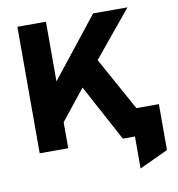

<svg xmlns="http://www.w3.org/2000/svg" viewBox="-93 -784 968 1046"><g transform="rotate(-10 390.5 -261.5)"><path d="M73 0V-700H231V-370L492 -700H682L472 -445L634.5 -151H759V103L600 177V0H533L365 -312L231 -144V0Z"/></g></svg>

Font: Overpass Black
Style: Regular
Weight: 900
Designer: Delve Withrington, Dave Bailey, Thomas Jockin
Foundry: Delve Fonts LLC
Version: Version 4.000; ttfautohint (v1.8.3)